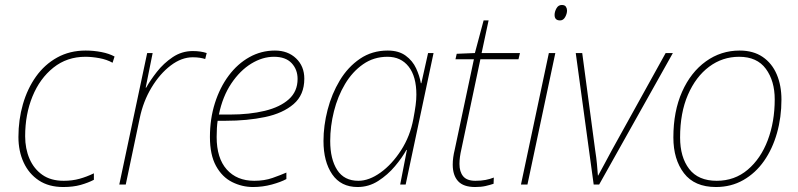

<svg xmlns="http://www.w3.org/2000/svg" viewBox="-20 -741 3206 771"><path d="M234 10Q176 10 136 -16.5Q96 -43 75 -88.5Q54 -134 54 -191Q54 -260 72 -322.5Q90 -385 124.5 -433.5Q159 -482 209.5 -510Q260 -538 324 -538Q356 -538 387 -532Q418 -526 440 -514L432 -489Q409 -502 379 -507.5Q349 -513 323 -513Q249 -513 194.5 -469.5Q140 -426 110.5 -354Q81 -282 81 -194Q81 -144 98.5 -103.5Q116 -63 150 -39Q184 -15 236 -15Q270 -15 299 -23Q328 -31 357 -45V-19Q334 -7 304 1.5Q274 10 234 10Z M459 0 571 -528H593L565 -389H567Q583 -418 610 -452.5Q637 -487 673.5 -511.5Q710 -536 754 -536Q786 -536 810 -528L804 -504Q795 -507 782.5 -509Q770 -511 754 -511Q709 -511 665.5 -478Q622 -445 588.5 -389.5Q555 -334 541 -266L485 0Z M996 10Q952 10 912 -10Q872 -30 847.5 -74.5Q823 -119 823 -191Q823 -264 843 -327Q863 -390 898.5 -437.5Q934 -485 981.5 -511.5Q1029 -538 1084 -538Q1136 -538 1169 -506.5Q1202 -475 1202 -425Q1202 -360 1159 -323Q1116 -286 1044.5 -271Q973 -256 886 -256H854Q852 -244 851 -226.5Q850 -209 850 -191Q850 -106 890.5 -60.5Q931 -15 1001 -15Q1042 -15 1074.5 -26.5Q1107 -38 1130 -48V-22Q1108 -10 1071.5 0Q1035 10 996 10ZM859 -281H903Q982 -281 1043.5 -296Q1105 -311 1140 -342.5Q1175 -374 1175 -424Q1175 -462 1151 -487.5Q1127 -513 1080 -513Q1034 -513 989 -485.5Q944 -458 909 -406Q874 -354 859 -281Z M1416 10Q1349 10 1314 -41Q1279 -92 1279 -175Q1279 -236 1295.5 -300Q1312 -364 1344.5 -418Q1377 -472 1425.5 -505Q1474 -538 1537 -538Q1581 -538 1609 -517.5Q1637 -497 1651 -466.5Q1665 -436 1670 -407H1672L1699 -528H1721L1609 0H1587L1614 -139H1612Q1595 -108 1566 -73.5Q1537 -39 1499 -14.5Q1461 10 1416 10ZM1419 -15Q1462 -15 1508 -48Q1554 -81 1590.5 -137.5Q1627 -194 1640 -264Q1646 -296 1649 -318.5Q1652 -341 1652 -361Q1652 -434 1621 -473.5Q1590 -513 1536 -513Q1481 -513 1438 -483Q1395 -453 1365.5 -403.5Q1336 -354 1321 -294Q1306 -234 1306 -175Q1306 -102 1334 -58.5Q1362 -15 1419 -15Z M1888 10Q1841 10 1819.5 -13.5Q1798 -37 1798 -80Q1798 -94 1800 -109Q1802 -124 1806 -140L1883 -503H1809L1814 -525L1887 -528L1922 -659H1942L1914 -528H2068L2062 -503H1909L1833 -143Q1829 -126 1827 -111Q1825 -96 1825 -83Q1825 -51 1840 -33Q1855 -15 1889 -15Q1912 -15 1930 -18.5Q1948 -22 1963 -28L1962 -3Q1947 2 1929.5 6Q1912 10 1888 10Z M2229 -659Q2207 -659 2207 -681Q2207 -694 2214.5 -707.5Q2222 -721 2236 -721Q2248 -721 2252.5 -714Q2257 -707 2257 -699Q2257 -686 2249.5 -672.5Q2242 -659 2229 -659ZM2072 0 2184 -528H2210L2098 0Z M2364 0 2292 -528H2318L2370 -138Q2375 -106 2377 -83.5Q2379 -61 2381 -36H2382Q2395 -60 2407.5 -83Q2420 -106 2437 -138L2653 -528H2682L2386 0Z M2855 10Q2769 10 2726.5 -45.5Q2684 -101 2684 -189Q2684 -294 2719 -372.5Q2754 -451 2814.5 -494.5Q2875 -538 2950 -538Q3005 -538 3042.5 -512.5Q3080 -487 3099 -442.5Q3118 -398 3118 -341Q3118 -270 3100 -206.5Q3082 -143 3048 -94.5Q3014 -46 2965 -18Q2916 10 2855 10ZM2858 -15Q2930 -15 2982.5 -59.5Q3035 -104 3063 -178Q3091 -252 3091 -342Q3091 -416 3055.5 -464.5Q3020 -513 2948 -513Q2881 -513 2827.5 -473Q2774 -433 2742.5 -360.5Q2711 -288 2711 -189Q2711 -110 2747.5 -62.5Q2784 -15 2858 -15Z"/></svg>

Font: Noto Sans Disp Thin
Style: Italic
Weight: 100
Italic angle: -12°
Designer: Monotype Design Team
Foundry: Monotype Imaging Inc.
Version: Version 2.000;GOOG;noto-source:20170915:90ef993387c0